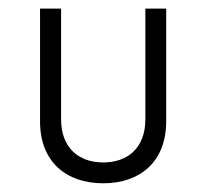

<svg xmlns="http://www.w3.org/2000/svg" viewBox="-20 -417 478 445"><path d="M219.2 7.8C304.7 7.8 365.2 -42 365.2 -135.7V-397H316.9V-140.6C316.9 -73.2 274.9 -40.5 219.2 -40.5C163.6 -40.5 121.6 -73.2 121.6 -140.6V-397H72.8V-135.7C72.8 -42 133.3 7.8 219.2 7.8Z"/></svg>

Font: Now Light
Style: Regular
Weight: 300
Designer: Alfredo Marco Pradil
Foundry: Alfredo Marco Pradil
Version: Version 1.200;hotconv 1.0.109;makeotfexe 2.5.65596